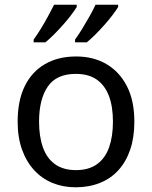

<svg xmlns="http://www.w3.org/2000/svg" viewBox="-20 -786 645 816"><path d="M551 -269Q551 -202 533.5 -150.5Q516 -99 483.5 -63Q451 -27 404.5 -8.5Q358 10 301 10Q248 10 203 -8.5Q158 -27 125 -63Q92 -99 73.5 -150.5Q55 -202 55 -269Q55 -358 85 -419.5Q115 -481 171 -513.5Q227 -546 304 -546Q377 -546 432.5 -513.5Q488 -481 519.5 -419.5Q551 -358 551 -269ZM146 -269Q146 -206 162.5 -159.5Q179 -113 214 -88Q249 -63 303 -63Q357 -63 392 -88Q427 -113 443.5 -159.5Q460 -206 460 -269Q460 -333 443 -378Q426 -423 391.5 -447.5Q357 -472 302 -472Q220 -472 183 -418Q146 -364 146 -269ZM482 -756Q474 -743 459 -723Q444 -703 424.5 -681Q405 -659 385.5 -639.5Q366 -620 349 -606H299V-618Q313 -637 329 -663Q345 -689 360.5 -716.5Q376 -744 386 -766H482ZM306 -756Q298 -743 283 -723Q268 -703 248.5 -681Q229 -659 209.5 -639.5Q190 -620 173 -606H123V-618Q137 -637 153 -663Q169 -689 184 -716.5Q199 -744 210 -766H306Z"/></svg>

Font: Noto Sans Lao UI
Style: Regular
Weight: 400
Designer: Monotype Design Team
Foundry: Monotype Imaging Inc.
Version: Version 2.000